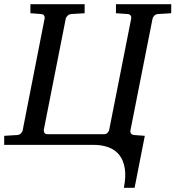

<svg xmlns="http://www.w3.org/2000/svg" viewBox="-41 -691 837 916"><path d="M711.9 -624Q701.7 -623 694.8 -616Q688 -608.9 687 -603L581.1 -67.9Q579.6 -62 583.5 -55.2Q587.4 -48.3 598.1 -46.9L649.9 -43L601.1 205.1H549.8Q560.5 151.9 554.4 113Q548.3 74.2 528.8 49.1Q509.3 23.9 477.3 12Q445.3 0 403.8 0H-21V-43L42 -46.9Q52.7 -47.9 59.1 -54.9Q65.4 -62 66.9 -67.9L171.9 -603Q173.3 -608.9 169.9 -615.7Q166.5 -622.6 155.8 -624L104 -627.9V-670.9H362.8V-627.9L298.8 -624Q288.6 -623 281.5 -616Q274.4 -608.9 272.9 -603L168 -71.8Q167 -64.9 170.7 -57.9Q174.3 -50.8 185.1 -50.8H455.1Q465.8 -50.8 472.4 -57.9Q479 -64.9 480 -71.8L585 -603Q586.4 -608.9 583 -615.7Q579.6 -622.6 568.8 -624L512.2 -627.9V-670.9H775.9V-627.9Z"/></svg>

Font: Charis SIL CyrE
Style: Italic
Weight: 400
Italic angle: -11°
Foundry: SIL International
Version: Version 5.000